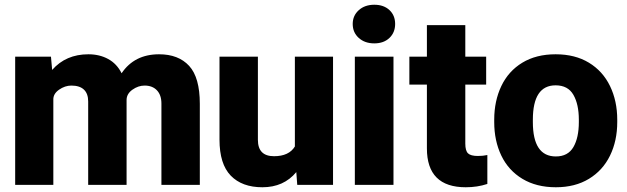

<svg xmlns="http://www.w3.org/2000/svg" viewBox="-20 -780 2645 810"><path d="M44 -541H195L200 -485Q258 -551 353 -551Q400 -551 436.5 -531Q473 -511 493 -471Q547 -551 651 -551Q733 -551 778 -502Q823 -453 823 -342V0H661V-343Q661 -379 642 -399Q623 -419 590 -419Q563 -419 538.5 -401.5Q514 -384 514 -358V0H352V-352Q352 -385 334 -402Q316 -419 281 -419Q254 -419 229 -401.5Q204 -384 205 -359V0H44Z M1385 0H1234L1230 -54Q1177 10 1087 10Q1001 10 953.5 -39Q906 -88 906 -191V-541H1068V-190Q1068 -121 1136 -121Q1199 -121 1224 -162V-541H1385Z M1559 -760Q1599 -760 1623 -737.5Q1647 -715 1647 -679Q1647 -643 1623 -620Q1599 -597 1559 -597Q1519 -597 1493.5 -620Q1468 -643 1468 -679Q1468 -714 1493.5 -737Q1519 -760 1559 -760ZM1477 -541H1640V0H1477Z M1996 -122Q2018 -122 2036 -126V-4Q1994 10 1945 10Q1781 10 1781 -154V-423H1707V-541H1781V-674H1943V-541H2031V-423H1943V-174Q1943 -144 1954.5 -133Q1966 -122 1996 -122Z M2324 -551Q2406 -551 2464.5 -515.5Q2523 -480 2553.5 -417Q2584 -354 2584 -275V-265Q2584 -186 2553.5 -123.5Q2523 -61 2464.5 -25.5Q2406 10 2325 10Q2243 10 2184 -25.5Q2125 -61 2095 -123.5Q2065 -186 2065 -265V-275Q2065 -354 2095 -417Q2125 -480 2183.5 -515.5Q2242 -551 2324 -551ZM2325 -120Q2376 -120 2399 -159.5Q2422 -199 2422 -265V-275Q2422 -340 2399 -380Q2376 -420 2324 -420Q2228 -420 2228 -275V-265Q2228 -120 2325 -120Z"/></svg>

Font: Freesentation 9 Black
Style: Regular
Weight: 900
Designer: glyphs from Roboto by Christian Robertson / Hangul glyphs from Noto Sans CJK(Source Han Sans) by Jang Soo-young and Kang
Foundry: PT&
Version: Version 2.001